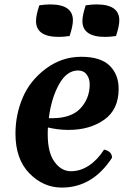

<svg xmlns="http://www.w3.org/2000/svg" viewBox="-20 -834 600 869"><path d="M291 -246Q243 -246 197 -257Q196 -247 196 -226Q196 -143 227 -101Q258 -59 301 -59Q344 -59 383 -85Q422 -111 451 -157Q487 -149 487 -120Q399 15 260 15Q176 15 113 -49.5Q50 -114 50 -229Q50 -315 83 -392.5Q116 -470 188 -523.5Q260 -577 347.5 -577Q435 -577 476 -537Q517 -497 517 -432Q517 -338 451.5 -292Q386 -246 291 -246ZM333 -515Q282 -515 247 -452Q212 -389 201 -299H216Q303 -299 344.5 -344Q386 -389 386 -452Q386 -478 372.5 -496.5Q359 -515 333 -515ZM295 -671Q267 -667 246 -667Q143 -667 143 -739Q143 -765 158 -810Q186 -814 207 -814Q310 -814 310 -742Q310 -716 295 -671ZM505 -671Q477 -667 456 -667Q353 -667 353 -739Q353 -765 368 -810Q396 -814 417 -814Q520 -814 520 -742Q520 -716 505 -671Z"/></svg>

Font: MeriendaOneRegular
Style: Regular
Weight: 400
Designer: Eduardo Rodriguez Tunni
Foundry: Eduardo Rodriguez Tunni
Version: Version 1.001